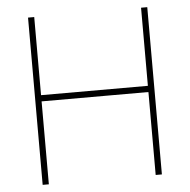

<svg xmlns="http://www.w3.org/2000/svg" viewBox="-51 -762 805 813"><g transform="rotate(-5 351.0 -355.5)"><path d="M604.5 0H578.1V-352.5H124V0H97.7V-710.9H124V-378.9H578.1V-710.9H604.5Z"/></g></svg>

Font: Roboto Thin
Style: Regular
Weight: 250
Designer: Google
Version: Version 2.134; 2016